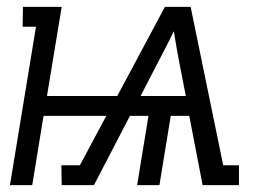

<svg xmlns="http://www.w3.org/2000/svg" viewBox="-20 -540 790 560"><path d="M9 0 85 -462H46L47 -520H160L117 -260H322L461 -520H536L631 -58H677V0H571L532 -202H478L445 0H380L413 -202H359L254 0H160L159 -58H213L290 -202H107L74 0ZM522 -260 505 -347Q500 -372 495.5 -398Q491 -424 487 -449Q475 -424 461.5 -398Q448 -372 435 -347L390 -260Z"/></svg>

Font: Iosevka Etoile Light
Style: Italic
Weight: 300
Italic angle: -9°
Designer: Belleve Invis
Foundry: Belleve Invis
Version: Version 22.1.2; ttfautohint (v1.8.4)